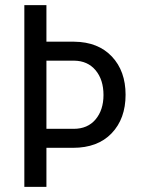

<svg xmlns="http://www.w3.org/2000/svg" viewBox="-20 -731 555 751"><path d="M161.6 -710.9H75.2V0H161.6V-152.8H265.6C330.1 -152.8 380.5 -171.8 416.7 -209.7C453 -247.6 471.2 -297.9 471.2 -360.4C471.2 -422.2 453.3 -472.1 417.5 -510C381.7 -547.9 332.7 -567.2 270.5 -567.9H161.6ZM161.6 -494.1 162.1 -493.7H270C305.2 -493.3 333.1 -480.9 353.8 -456.3C374.4 -431.7 384.8 -399.4 384.8 -359.4C384.8 -320.3 374.4 -288.5 353.8 -263.9C333.1 -239.3 304.5 -227.1 268.1 -227.1H161.6Z"/></svg>

Font: Roboto Condensed
Style: Regular
Weight: 400
Designer: Google
Version: Version 2.134; 2016